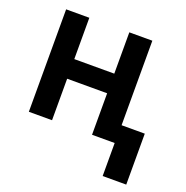

<svg xmlns="http://www.w3.org/2000/svg" viewBox="-126 -646 906 934"><g transform="rotate(20 327.0 -179.5)"><path d="M179.7 -316.4H386.7V-530.3H505.9V-92.8H626V170.9H503.9V0H386.7V-214.8H179.7V0H59.6V-530.3H179.7Z"/></g></svg>

Font: Pretendard SemiBold
Style: Regular
Weight: 600
Designer: Base glyphs from Inter by Rasmus Andersson; Hangeul glyphs from Noto Sans CJK(Source Han Sans) by Jang Soo-young and Kan
Foundry: Kil Hyung-jin
Version: Version 1.309